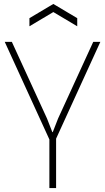

<svg xmlns="http://www.w3.org/2000/svg" viewBox="-20 -952 533 972"><path d="M230 -246 4 -740H40L218 -352L245 -283H247L274 -352L452 -740H488L264 -250V0H230ZM129 -860 250 -932 371 -860V-819L250 -891L129 -819Z"/></svg>

Font: Encode Sans Compressed
Style: Thin
Weight: 100
Designer: Pablo Impallari, Andres Torresi
Foundry: Pablo Impallari, Andres Torresi
Version: Version 1.000; ttfautohint (v1.00) -l 8 -r 50 -G 200 -x 14 -